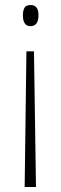

<svg xmlns="http://www.w3.org/2000/svg" viewBox="-20 -550 242 763"><path d="M133 -490Q133 -446 101 -446Q71 -446 71 -490Q71 -507 77 -518.5Q83 -530 102 -530Q133 -530 133 -490ZM85 -346H115L123 193H78Z"/></svg>

Font: Noto Sans Malayalam ExtraCondensed ExtraLight
Style: Regular
Weight: 200
Width: 2
Designer: Jelle Bosma - Monotype Design Team
Foundry: Monotype Imaging Inc.
Version: Version 2.104; ttfautohint (v1.8.4.7-5d5b)